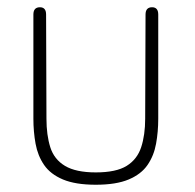

<svg xmlns="http://www.w3.org/2000/svg" viewBox="-20 -498 537 529"><path d="M244 11Q188 11 153.5 -3.5Q119 -18 101.5 -43.5Q84 -69 78 -102Q72 -135 72 -171V-458Q72 -478 90 -478Q107 -478 107 -458L108 -171Q108 -126 118.5 -92.5Q129 -59 159 -41Q189 -23 244 -23Q300 -23 329 -41Q358 -59 369 -92.5Q380 -126 380 -171L381 -458Q381 -478 399 -478Q416 -478 416 -458V-171Q416 -135 410 -102Q404 -69 386.5 -43.5Q369 -18 334.5 -3.5Q300 11 244 11Z"/></svg>

Font: Zen Maru Gothic Light
Style: Regular
Weight: 300
Designer: Yoshimichi Ohira
Foundry: Positype
Version: Version 1.001